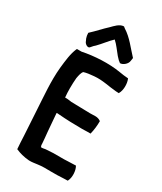

<svg xmlns="http://www.w3.org/2000/svg" viewBox="-237 -1056 965 1141"><g transform="rotate(30 245.0 -485.0)"><path d="M185 -615C204 -621 229 -624 254 -626C311 -631 357 -617 410 -613L430 -612L431 -614C446 -639 447 -684 435 -713L433 -716H430C413 -717 391 -720 374 -723C292 -737 193 -731 115 -715H84L82 -712C64 -671 59 -622 53 -567C44 -471 54 -373 59 -279C62 -220 66 -167 69 -111C71 -81 71 -51 74 -25V-22L77 -21C102 -10 130 -2 167 1C189 2 205 -2 224 -4C251 -8 283 -8 316 -7C347 -7 368 -7 396 -9L428 -10L429 -13C443 -40 440 -86 426 -110L425 -112L398 -111L369 -110C357 -109 344 -109 327 -109C290 -110 253 -109 222 -106H221C207 -104 200 -101 189 -103V-108L188 -109C186 -113 186 -115 186 -124C185 -148 181 -177 179 -202C175 -241 173 -284 169 -325C173 -326 176 -327 186 -325H187C236 -321 295 -319 348 -319L384 -320H405L406 -324C412 -349 416 -379 416 -409V-412L414 -413C405 -420 392 -424 378 -424L342 -423C306 -423 249 -426 212 -426C203 -427 183 -431 167 -430C165 -450 164 -471 164 -491C164 -516 165 -541 167 -563C171 -585 175 -605 185 -615ZM171 -789C199 -817 222 -850 250 -876C274 -855 293 -826 315 -800L333 -781L347 -770H349C366 -770 394 -790 396 -815L399 -835L398 -836C358 -878 321 -931 269 -963L259 -971H257C229 -970 205 -942 188 -925C155 -895 127 -862 96 -834L94 -832V-830C94 -818 96 -808 100 -796L106 -783C111 -765 137 -749 147 -764L160 -779Z"/></g></svg>

Font: Hussar Pisanka
Style: Sbd
Weight: 600
Designer: Robert Jablonski
Foundry: Cannot Into Space Fonts
Version: Version 1.070